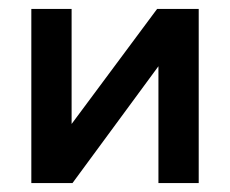

<svg xmlns="http://www.w3.org/2000/svg" viewBox="-20 -409 514 429"><path d="M331 -389H424V0H334V-261L142 0H50V-389H140V-132Z"/></svg>

Font: MB Grotesk
Style: Regular
Weight: 400
Designer: Nawras Khrais
Foundry: Nawras Khrais
Version: Version 1.000;PS 001.000;hotconv 1.0.88;makeotf.lib2.5.64775